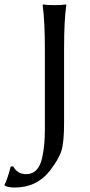

<svg xmlns="http://www.w3.org/2000/svg" viewBox="-61 -668 401 860"><path d="M140 -95V-445Q140 -574 130 -645L132 -648Q150 -645 183 -645Q217 -645 235 -648L236 -645Q226 -579 226 -445V-117Q226 -32 214.5 6Q203 44 163 96Q104 172 5 172Q-26 172 -40 163L-41 160Q-29 139 -13 78L-2 77Q17 112 56 112Q84 112 102 93.5Q120 75 127.5 40Q135 5 137.5 -24Q140 -53 140 -95Z"/></svg>

Font: Libertinus Sans
Style: Regular
Weight: 400
Designer: Philipp H. Poll
Foundry: Khaled Hosny
Version: Version 6.1